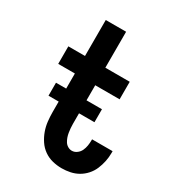

<svg xmlns="http://www.w3.org/2000/svg" viewBox="-180 -838 859 948"><g transform="rotate(30 250.0 -363.5)"><path d="M319 8Q343 8 367 3Q391 -2 412 -14Q433 -26 449.5 -44.5Q466 -63 475.5 -85.5Q485 -108 490 -132Q495 -156 495 -180Q495 -183 495 -185.5Q495 -188 495 -191H378Q378 -189 378 -188Q378 -187 378 -186Q378 -170 375.5 -154.5Q373 -139 366.5 -125Q360 -111 347 -101.5Q334 -92 319 -92Q307 -92 296 -98.5Q285 -105 278.5 -115.5Q272 -126 268 -137.5Q264 -149 262 -161.5Q260 -174 259 -186Q258 -198 258 -210V-430H397V-530H258V-735H142V-530H47V-430H142V-210Q142 -184 145 -157.5Q148 -131 157 -106Q166 -81 181 -58.5Q196 -36 218 -20.5Q240 -5 266 1.5Q292 8 319 8ZM84 -270H346V-344H84Z"/></g></svg>

Font: Iosevka SS09
Style: Bold
Weight: 700
Monospace: yes
Designer: Belleve Invis
Foundry: Belleve Invis
Version: Version 5.2.1; ttfautohint (v1.8.3)